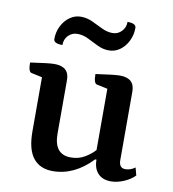

<svg xmlns="http://www.w3.org/2000/svg" viewBox="-79 -751 752 833"><g transform="rotate(10 297.0 -335.0)"><path d="M208 12Q152 12 122 -25.5Q92 -63 92 -143V-381L45 -391Q30 -393 30 -435Q73 -441 97 -444Q121 -447 136 -447Q201 -447 201 -388V-152Q201 -60 275 -60Q309 -60 335.5 -75.5Q362 -91 380 -111V-381L333 -391Q318 -393 318 -435Q400 -447 424 -447Q489 -447 489 -388V-86Q489 -51 517 -51Q540 -51 560 -66L569 -32Q549 -12 520 0Q491 12 464 12Q428 12 407.5 -9.5Q387 -31 387 -70H381Q303 12 208 12ZM211 -593Q188 -593 171.5 -576.5Q155 -560 155 -534Q116 -534 116 -554Q116 -585 129.5 -611.5Q143 -638 165 -653.5Q187 -669 213 -669Q240 -669 264.5 -657.5Q289 -646 312.5 -634.5Q336 -623 360 -623Q383 -623 399.5 -640Q416 -657 416 -682Q454 -682 454 -662Q454 -631 441 -604.5Q428 -578 406 -562Q384 -546 357 -546Q331 -546 306.5 -558Q282 -570 259 -581.5Q236 -593 211 -593Z"/></g></svg>

Font: Petrona SemiBold
Style: Regular
Weight: 600
Designer: Ringo R. Seeber
Foundry: Ringo R. Seeber
Version: Version 2.001; ttfautohint (v1.8.3)